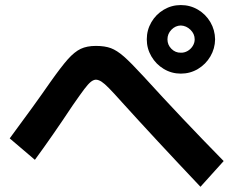

<svg xmlns="http://www.w3.org/2000/svg" viewBox="-20 -755 904 744"><path d="M548.8 -602.5Q548.8 -638.7 566.7 -669.2Q584.5 -699.7 614.7 -717.5Q645 -735.4 680.7 -735.4Q716.8 -735.4 747.1 -717.5Q777.3 -699.7 795.2 -669.2Q813 -638.7 813.5 -602.5Q813 -566.9 795.2 -536.4Q777.3 -505.9 747.1 -487.8Q716.8 -469.7 680.7 -469.7Q645 -469.7 614.7 -487.8Q584.5 -505.9 566.7 -536.4Q548.8 -566.9 548.8 -602.5ZM734.4 -602.5Q734.4 -623.5 718.3 -639.4Q702.1 -655.3 680.7 -656.2Q659.7 -655.8 644.3 -639.9Q628.9 -624 628.9 -602.5Q628.9 -581.1 644.3 -565.7Q659.7 -550.3 680.7 -550.8Q694.3 -550.3 706.8 -557.4Q719.2 -564.5 726.8 -576.7Q734.4 -588.9 734.4 -602.5ZM452.1 -359.4Q419.9 -395.5 402.3 -413.3Q384.8 -431.2 373.5 -438.5Q362.3 -445.8 351.6 -446.3Q341.8 -445.8 331.8 -437.7Q321.8 -429.7 306.6 -409.7Q291.5 -389.6 261.7 -346.7Q182.6 -227.5 115.2 -135.7L17.6 -218.8Q113.3 -347.7 174.8 -436.5Q217.3 -496.6 242.9 -525.4Q268.6 -554.2 292.7 -565.7Q316.9 -577.1 351.6 -577.1Q386.2 -577.1 409.7 -568.4Q433.1 -559.6 460.2 -535.9Q487.3 -512.2 537.1 -458Q684.6 -295.9 846.7 -130.9L756.8 -31.2Q580.6 -217.3 452.1 -359.4Z"/></svg>

Font: Pretendard GOV
Style: Bold
Weight: 700
Designer: Base glyphs from Inter by Rasmus Andersson; Hangeul glyphs from Noto Sans CJK(Source Han Sans) by Jang Soo-young and Kan
Foundry: Kil Hyung-jin
Version: Version 1.309